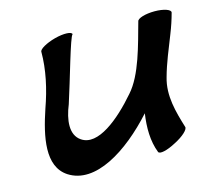

<svg xmlns="http://www.w3.org/2000/svg" viewBox="-92 -673 921 834"><g transform="rotate(-15 369.0 -255.5)"><path d="M147 -514C147 -435 129 -352 100 -271C61 -155 33 -28 118 28C228 99 388 -2 512 -140C503 -78 503 -17 524 37C529 49 564 41 603 20C643 0 671 -26 666 -38C644 -110 621 -189 644 -267C660 -326 685 -384 708 -443C720 -473 730 -503 738 -533C740 -546 708 -557 667 -557C625 -557 590 -546 588 -533C560 -433 530 -307 469 -239C388 -145 281 -57 214 -103C169 -133 177 -200 203 -263C235 -360 286 -548 298 -553C297 -565 262 -567 220 -556C179 -545 146 -526 147 -514Z"/></g></svg>

Font: Nupuram Black Oblique
Style: Regular
Weight: 900
Designer: Santhosh Thottingal (santhosh.thottingal@gmail.com)
Foundry: SMC
Version: Version 1.000